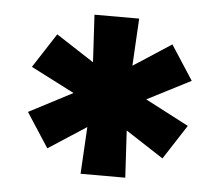

<svg xmlns="http://www.w3.org/2000/svg" viewBox="-39 -889 578 505"><g transform="rotate(5 250.0 -636.0)"><path d="M191 -426 198 -550 98 -485 39 -576 154 -636 39 -695 98 -786 198 -721 191 -846H309L302 -721L402 -786L461 -695L346 -636L461 -576L402 -485L302 -550L309 -426Z"/></g></svg>

Font: Iosevka SS01
Style: Bold
Weight: 700
Monospace: yes
Designer: Belleve Invis
Foundry: Belleve Invis
Version: 2.3.3; ttfautohint (v1.8.3)